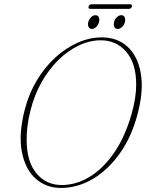

<svg xmlns="http://www.w3.org/2000/svg" viewBox="-20 -890 701 922"><path d="M469 -710.5Q544 -710.5 593 -665.2Q642 -620 656.2 -537.2Q670.5 -454.5 640.5 -341.5Q612.5 -234.5 556.5 -155Q500.5 -75.5 427 -31.5Q353.5 12.5 271.5 12.5Q201.5 12.5 151.2 -32.2Q101 -77 84.8 -161.8Q68.5 -246.5 99.5 -366Q119 -441 157 -504.2Q195 -567.5 245.2 -613.5Q295.5 -659.5 353 -685Q410.5 -710.5 469 -710.5ZM276.5 -1.5Q345.5 -1.5 410.2 -40.8Q475 -80 527.5 -155.8Q580 -231.5 611.5 -341.5Q634 -419.5 634 -484Q634 -586 586.2 -641.2Q538.5 -696.5 464.5 -696.5Q410 -696.5 357.5 -671.2Q305 -646 259.2 -600.8Q213.5 -555.5 179.2 -494.5Q145 -433.5 127 -362Q116.5 -321.5 112 -285.2Q107.5 -249 108 -217Q108.5 -113 155.2 -57.2Q202 -1.5 276.5 -1.5ZM421.5 -751Q410 -751 405.2 -761Q400.5 -771 404 -784.5Q407.5 -797.5 417.2 -807.2Q427 -817 438.5 -817Q450 -817 454.5 -807.2Q459 -797.5 455.5 -784.5Q452.5 -771 442.5 -761Q432.5 -751 421.5 -751ZM545.5 -751Q533.5 -751 529 -761Q524.5 -771 528 -784.5Q531 -797.5 541 -807.2Q551 -817 562.5 -817Q574 -817 578.5 -807.2Q583 -797.5 580 -784.5Q576.5 -771 566.5 -761Q556.5 -751 545.5 -751ZM405.5 -858.5Q408.5 -869.5 419.5 -869.5H605Q616 -869.5 613.5 -858.5Q610 -847.5 599 -847.5H414Q402.5 -847.5 405.5 -858.5Z"/></svg>

Font: Fraunces 144pt Soft Thin
Style: Italic
Weight: 100
Italic angle: -16°
Version: Version 1.000;[0bf87f6ff]